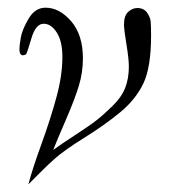

<svg xmlns="http://www.w3.org/2000/svg" viewBox="-20 -460 457 502"><path d="M30.8 -332Q30.8 -340.8 34.4 -361.8Q38.1 -382.8 54.9 -411.4Q71.8 -439.9 99.1 -439.9Q135.3 -439.9 166 -404.5Q196.8 -369.1 196.8 -307.1Q196.8 -271 186.3 -236.1Q175.8 -201.2 151.9 -146Q127.9 -90.8 119.1 -67.9Q138.2 -82 176.5 -106.9Q214.8 -131.8 232.9 -146Q251 -160.2 274.4 -183.1Q297.9 -206.1 307.4 -230.5Q316.9 -254.9 316.9 -286.1Q316.9 -306.2 310.5 -344.5Q304.2 -382.8 304.2 -396Q304.2 -418.9 315.2 -429Q326.2 -439 338.9 -439Q356 -439 364.5 -427Q373 -415 374 -403.1Q375 -391.1 375 -367.2Q375 -284.2 355 -242.2Q335 -200.2 294.9 -167Q254.9 -133.8 201.9 -100.8Q148.9 -67.9 123 -44.9Q108.9 -32.7 84.5 -8.3Q60.1 16.1 54.2 22Q64 -16.1 88.4 -83.5Q112.8 -150.9 127.9 -207Q143.1 -263.2 143.1 -311Q143.1 -352.1 128.4 -375Q113.8 -397.9 94.2 -397.9Q73.2 -397.9 62 -359.4Q50.8 -320.8 47.9 -317.9Q30.8 -309.1 30.8 -332Z"/></svg>

Font: CMU Serif Upright Italic
Style: UprightItalic
Weight: 500
Version: Version 0.7.0